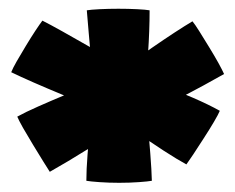

<svg xmlns="http://www.w3.org/2000/svg" viewBox="-20 -824 524 428"><path d="M395.5 -457.5Q376 -468 344.8 -488.2Q313.5 -508.5 282.2 -530.8Q251 -553 231.5 -569Q212.5 -576 182.5 -587.5Q152.5 -599 118.8 -613Q85 -627 54.8 -640.2Q24.5 -653.5 5 -663Q8 -671 17.2 -687.2Q26.5 -703.5 37.8 -722Q49 -740.5 59.2 -756Q69.5 -771.5 74.5 -778Q90.5 -770 118.8 -754.2Q147 -738.5 179.5 -719.8Q212 -701 241 -683.5Q270 -666 287 -654Q307.5 -647.5 341.5 -634.2Q375.5 -621 410.8 -605.8Q446 -590.5 470 -577Q467 -569.5 457 -552.5Q447 -535.5 434.2 -515.8Q421.5 -496 410.8 -479.8Q400 -463.5 395.5 -457.5ZM245.5 -416.5Q222.5 -416.5 201.5 -418Q180.5 -419.5 172.5 -421Q172.5 -445 175.2 -480.2Q178 -515.5 182 -553.8Q186 -592 189.5 -625Q186.5 -653 183.5 -686.2Q180.5 -719.5 177.8 -750.2Q175 -781 173.5 -801Q182 -802.5 202 -803.5Q222 -804.5 244 -804.5Q266 -804.5 285.8 -803.5Q305.5 -802.5 313.5 -801Q313.5 -756 310 -705.2Q306.5 -654.5 302.5 -625Q305 -600.5 308.5 -560.8Q312 -521 315 -482.2Q318 -443.5 318.5 -421Q310.5 -419.5 289.8 -418Q269 -416.5 245.5 -416.5ZM91 -441Q87 -447 76.5 -464Q66 -481 53.5 -501.5Q41 -522 31.2 -539.2Q21.5 -556.5 18.5 -564Q36.5 -574 64.8 -586.5Q93 -599 124.2 -612Q155.5 -625 184 -636Q212.5 -647 230.5 -654Q246 -666 269.5 -682.8Q293 -699.5 319.2 -717.8Q345.5 -736 369.2 -751.5Q393 -767 409 -776.5Q414.5 -770 424.5 -754Q434.5 -738 446 -719.2Q457.5 -700.5 466.8 -683.8Q476 -667 479.5 -659Q462 -649 433 -633.2Q404 -617.5 371 -600.5Q338 -583.5 308.5 -568.8Q279 -554 260.5 -545.5Q223.5 -521.5 176.8 -492.2Q130 -463 91 -441Z"/></svg>

Font: Grandstander Thin Black
Style: Regular
Weight: 900
Version: Version 1.200